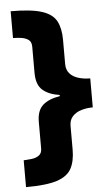

<svg xmlns="http://www.w3.org/2000/svg" viewBox="-60 -763 552 970"><g transform="rotate(-5 216.5 -278.0)"><path d="M32 32Q52 31 73.5 28.5Q95 26 110 15Q125 4 125 -20V-155Q125 -212 155 -239Q185 -266 242 -275V-281Q187 -289 156 -316Q125 -343 125 -404V-536Q125 -561 110 -571.5Q95 -582 73.5 -585Q52 -588 32 -588V-724Q136 -724 190 -706.5Q244 -689 263.5 -652Q283 -615 283 -558V-434Q283 -404 300 -385.5Q317 -367 344.5 -359Q372 -351 403 -351V-204Q373 -204 345.5 -196Q318 -188 300.5 -169.5Q283 -151 283 -121V0Q283 58 263 95.5Q243 133 189 150.5Q135 168 32 168Z"/></g></svg>

Font: Noto Sans Khmer UI Black
Style: Regular
Weight: 900
Designer: Danh Hong and the Monotype Design Team
Foundry: Monotype Imaging Inc.
Version: Version 2.002; ttfautohint (v1.8.4.7-5d5b)